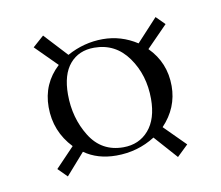

<svg xmlns="http://www.w3.org/2000/svg" viewBox="-49 -424 511 443"><g transform="rotate(-10 207.0 -202.0)"><path d="M361 -62 335 -37 287 -91Q246 -65 196 -65Q152 -65 121 -87L77 -37L56 -58L100 -104Q61 -145 61 -202Q61 -257 101 -294L51 -344L77 -367L127 -313Q167 -335 211 -335Q254 -335 291 -311L340 -364L360 -344L311 -294Q349 -256 349 -201Q349 -150 312 -111ZM215 -81Q252 -81 274.5 -107Q297 -133 297 -180Q297 -236 267.5 -277.5Q238 -319 188 -319Q152 -319 131 -294.5Q110 -270 110 -223Q110 -168 137 -124.5Q164 -81 215 -81Z"/></g></svg>

Font: Cormorant Upright Light
Style: Regular
Weight: 300
Designer: Christian Thalmann (Catharsis Fonts)
Foundry: Catharsis Fonts
Version: Version 3.302;PS 003.302;hotconv 1.0.88;makeotf.lib2.5.64775